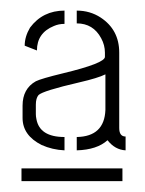

<svg xmlns="http://www.w3.org/2000/svg" viewBox="-20 -708 267 353"><path d="M19.5 -375V-398.4H205.1V-375ZM21.5 -491.2Q21.5 -459 56.6 -441.4Q76.2 -432.6 98.6 -431.6V-456.1Q52.7 -456.1 46.9 -489.3Q45.9 -494.1 45.9 -498V-515.6Q45.9 -527.3 50.8 -533.2Q58.6 -541 126 -556.6Q160.2 -564.5 173.8 -571.3V-505.9Q171.9 -457 121.1 -456.1V-431.6Q158.2 -432.6 177.7 -450.2Q191.4 -432.6 210.9 -431.6V-457Q199.2 -457 199.2 -472.7V-611.3Q199.2 -653.3 165 -675.8Q145.5 -688.5 121.1 -688.5V-665Q151.4 -665 166 -637.7Q172.9 -625 172.9 -611.3V-603.5Q172.9 -591.8 95.7 -573.2Q55.7 -563.5 45.9 -558.6Q21.5 -544.9 21.5 -513.7ZM25.4 -624 47.9 -615.2Q47.9 -647.5 79.1 -660.2Q87.9 -664.1 98.6 -664.1V-688.5Q58.6 -688.5 35.2 -657.2Q25.4 -640.6 25.4 -624Z"/></svg>

Font: Post No Bills Colombo
Style: Regular
Weight: 400
Designer: Kosala Senevirathne, Siva Puranthara, Lasantha Premarathna, Tharique Azeez
Foundry: Mooniak
Version: Version 1.220 ; ttfautohint (v1.6)